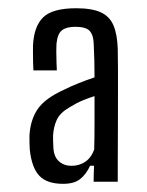

<svg xmlns="http://www.w3.org/2000/svg" viewBox="-20 -827 361 470"><path d="M134.5 -377Q95.1 -377 76.5 -396.5Q57.8 -415.9 52.9 -460.5Q52.4 -470 52.2 -477.6Q52 -485.2 52.1 -495.3Q54.4 -533.9 72.4 -560.2Q90.4 -586.4 137 -607.5Q153.4 -615.7 172.2 -623.2Q191 -630.8 211.4 -637.6Q211.3 -659.1 210.9 -679.8Q210.4 -700.5 209.4 -719.6Q208.9 -740.5 199.9 -750.9Q190.8 -761.4 164.1 -761.4Q142.9 -761.4 131.9 -753Q120.8 -744.6 118.3 -720.2Q117.8 -715.1 117.8 -702.1Q117.8 -689 118.3 -675.3Q118.7 -661.7 119.1 -654.7H61.8Q61.3 -661 61 -674.1Q60.7 -687.2 60.7 -699.5Q60.7 -711.9 60.8 -715.4Q62.9 -762.1 85.6 -784.5Q108.4 -806.8 166.3 -806.8Q205 -806.8 226.8 -796.8Q248.5 -786.8 257.8 -764.8Q267.1 -742.8 268.2 -707.5Q268.7 -692.1 268.8 -660.4Q268.8 -628.7 268.8 -588.8Q268.8 -548.9 268.6 -508.6Q268.3 -468.3 268.3 -434.7Q268.2 -401 268.2 -382.2H209.2Q209.2 -391.8 209.5 -401.7Q209.7 -411.6 210.2 -421.3H200.6Q190.7 -400 176 -388.5Q161.3 -377 134.5 -377ZM154.9 -421.1Q173.7 -421.1 188.3 -430.7Q203 -440.4 210.6 -460.8Q211.4 -493.7 211.4 -526.6Q211.4 -559.4 211.4 -591.7Q197.2 -587.3 182 -581Q166.8 -574.7 149.3 -563.8Q126.7 -550.6 118.9 -533.5Q111.2 -516.5 109.9 -495.3Q109.8 -492.5 110 -481.8Q110.3 -471.1 110.7 -465Q111.9 -443.2 124.3 -432.1Q136.7 -421.1 154.9 -421.1Z"/></svg>

Font: Big Shoulders Thin
Style: Regular
Weight: 100
Designer: Patric King
Foundry: XO Type Co
Version: Version 2.002